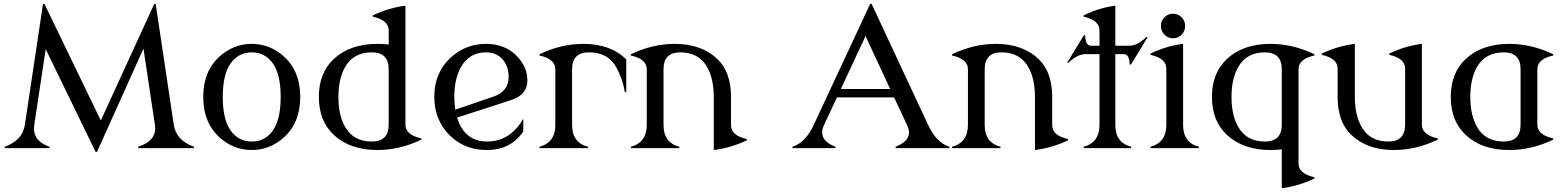

<svg xmlns="http://www.w3.org/2000/svg" viewBox="-20 -777 8190 1007"><path d="M4.9 0V-7.3Q98.1 -41 110.4 -122.1L205.6 -756.8H212.9L508.8 -145L789.1 -756.8H796.4L891.6 -122.1Q903.8 -41 997.1 -7.3Q997.1 -4.4 997.1 0H704.6V-7.3Q793.9 -36.1 793.9 -103Q793.9 -112.3 792.5 -122.1L732.4 -522L488.8 19.5H481.4L219.7 -519L159.7 -122.1Q158.2 -112.3 158.2 -102.1Q158.2 -35.6 239.7 -7.3V0Z M1131.3 -56.6Q1045.9 -133.8 1045.9 -268.6Q1045.9 -403.3 1131.3 -480.5Q1204.6 -546.9 1300.3 -546.9Q1396 -546.9 1469.2 -480.5Q1554.7 -403.3 1554.7 -268.6Q1554.7 -133.8 1469.2 -56.6Q1396 9.8 1300.3 9.8Q1204.6 9.8 1131.3 -56.6ZM1412.1 -94.2Q1452.1 -152.3 1452.1 -268.6Q1452.1 -384.8 1412.1 -442.9Q1371.1 -502.4 1300.3 -502.4Q1230 -502.4 1188.5 -442.9Q1148.4 -385.3 1148.4 -268.6Q1148.4 -151.9 1188.5 -94.2Q1229.5 -34.7 1300.3 -34.7Q1371.1 -34.7 1412.1 -94.2Z M1959.5 9.8Q1816.4 9.8 1731.4 -68.8Q1652.3 -142.1 1652.3 -268.6Q1652.3 -395 1731.4 -468.3Q1816.4 -546.9 1959.5 -546.9Q1989.3 -546.9 2018.6 -543.5V-617.2Q2018.6 -671.4 1935.5 -689.5V-696.3Q2020 -736.8 2106.4 -747.1V-123.5Q2106.4 -69.3 2189.5 -51.3V-44.4Q2076.2 9.8 1959.5 9.8ZM1930.2 -34.7Q2018.6 -34.7 2018.6 -123V-414.1Q2018.6 -502.4 1930.2 -502.4Q1835 -502.4 1791 -427.2Q1754.9 -365.2 1754.9 -268.6Q1754.9 -171.9 1791 -109.9Q1834.5 -34.7 1930.2 -34.7Z M2367.7 -201.7Q2367.7 -201.7 2567.4 -270Q2647.9 -297.4 2647.9 -374.5Q2647.9 -418.5 2626.5 -451.7Q2593.8 -502.4 2529.3 -502.4Q2442.9 -502.4 2398.9 -427.2Q2362.8 -365.2 2362.8 -268.6Q2362.8 -232.4 2367.7 -201.7ZM2534.2 9.8Q2414.6 9.8 2336.9 -68.8Q2257.8 -148.9 2257.8 -268.6Q2257.8 -391.1 2336.9 -468.3Q2417.5 -546.9 2529.3 -546.9Q2628.9 -546.9 2690.9 -482.9Q2746.1 -425.8 2746.1 -355Q2746.1 -279.8 2660.2 -252L2377.4 -160.2Q2385.7 -132.8 2398.9 -109.9Q2442.9 -34.7 2534.2 -34.7Q2655.3 -34.7 2724.6 -154.3V-87.4Q2658.2 9.8 2534.2 9.8Z M2809.6 0V-7.3Q2892.6 -29.8 2892.6 -122.1V-413.6Q2892.6 -467.8 2809.6 -485.8V-492.7Q2922.9 -546.9 3039.6 -546.9Q3181.2 -546.9 3264.6 -465.8V-293.9H3257.3Q3245.6 -365.2 3210.4 -427.2Q3168 -502.4 3068.8 -502.4Q2980.5 -502.4 2980.5 -414.1V-122.1Q2980.5 -28.8 3063.5 -7.3V0Z M3289.1 0V-7.3Q3372.1 -29.8 3372.1 -122.1V-413.6Q3372.1 -467.8 3289.1 -485.8V-492.7Q3402.3 -546.9 3519 -546.9Q3660.6 -546.9 3744.1 -465.8Q3814 -397.9 3814 -268.6V-120.1Q3814 -65.9 3897 -47.9V-41Q3813 -1 3723.6 9.8V-268.6Q3723.6 -365.2 3687.5 -427.2Q3643.6 -502.4 3548.3 -502.4Q3460 -502.4 3460 -414.1V-122.1Q3460 -28.8 3543 -7.3V0Z M4136.2 0V-7.3Q4204.6 -28.8 4248 -122.1L4543.9 -756.8H4551.3L4847.7 -122.1Q4891.1 -28.8 4959 -7.3V0H4677.2V-7.3Q4747.6 -34.7 4747.6 -82.5Q4747.6 -99.1 4736.8 -122.1L4669.4 -266.1H4369.6L4302.2 -122.1Q4292 -100.1 4292 -83Q4292 -34.2 4361.8 -7.3V0ZM4390.1 -310.1H4648.9L4519.5 -587.9Z M4973.6 0V-7.3Q5056.6 -29.8 5056.6 -122.1V-413.6Q5056.6 -467.8 4973.6 -485.8V-492.7Q5086.9 -546.9 5203.6 -546.9Q5345.2 -546.9 5428.7 -465.8Q5498.5 -397.9 5498.5 -268.6V-120.1Q5498.5 -65.9 5581.5 -47.9V-41Q5497.6 -1 5408.2 9.8V-268.6Q5408.2 -365.2 5372.1 -427.2Q5328.1 -502.4 5232.9 -502.4Q5144.5 -502.4 5144.5 -414.1V-122.1Q5144.5 -28.8 5227.5 -7.3V0Z M5663.6 0V-7.3Q5746.6 -29.3 5746.6 -122.1V-493.2H5674.3Q5630.4 -493.2 5584 -447.8H5576.7L5664.1 -591.3H5671.4Q5673.3 -537.1 5701.7 -537.1H5746.6V-617.2Q5746.6 -671.4 5663.6 -689.5V-696.3Q5748 -737.3 5829.6 -747.1V-537.1H5901.9Q5945.8 -537.1 5992.2 -582.5H5999.5L5912.1 -439H5904.8Q5902.8 -493.2 5874.5 -493.2H5829.6V-122.1Q5829.6 -28.8 5912.6 -7.3V0Z M6087.4 -686.5Q6106 -705.1 6132.3 -705.1Q6158.7 -705.1 6177.2 -686.5Q6195.8 -668 6195.8 -640.9Q6195.8 -613.8 6177.2 -595Q6158.7 -576.2 6132.3 -576.2Q6106 -576.2 6087.4 -595Q6068.8 -613.8 6068.8 -640.9Q6068.8 -668 6087.4 -686.5ZM6014.2 0V-7.3Q6097.2 -29.3 6097.2 -122.1V-417Q6097.2 -471.2 6014.2 -489.3V-496.1Q6098.6 -536.6 6185.1 -546.9V-122.1Q6185.1 -28.8 6268.1 -7.3V0Z M6614.3 -34.7Q6702.6 -34.7 6702.6 -123V-414.1Q6702.6 -502.4 6614.3 -502.4Q6519 -502.4 6475.1 -427.2Q6439 -365.2 6439 -268.6Q6439 -171.9 6475.1 -109.9Q6518.6 -34.7 6614.3 -34.7ZM6643.6 -546.9Q6760.3 -546.9 6873.5 -492.7V-485.8Q6790.5 -467.8 6790.5 -413.6V80.1Q6790.5 134.3 6873.5 152.3V159.2Q6789.1 199.7 6702.6 210V6.3Q6673.3 9.8 6643.6 9.8Q6500.5 9.8 6415.5 -68.8Q6336.4 -142.1 6336.4 -268.6Q6336.4 -395 6415.5 -468.3Q6500.5 -546.9 6643.6 -546.9Z M7290.5 9.8Q7148.9 9.8 7065.4 -71.3Q6995.6 -139.2 6995.6 -268.6V-417Q6995.6 -471.2 6912.6 -489.3V-496.1Q6996.6 -536.1 7085.9 -546.9V-268.6Q7085.9 -171.9 7122.1 -109.9Q7166 -34.7 7261.2 -34.7Q7349.6 -34.7 7349.6 -123V-417Q7349.6 -471.2 7266.6 -489.3V-496.1Q7351.1 -536.6 7437.5 -546.9V-123.5Q7437.5 -69.3 7520.5 -51.3V-44.4Q7407.2 9.8 7290.5 9.8Z M7866.7 -34.7Q7955.1 -34.7 7955.1 -123V-414.1Q7955.1 -502.4 7866.7 -502.4Q7771.5 -502.4 7727.5 -427.2Q7691.4 -365.2 7691.4 -268.6Q7691.4 -171.9 7727.5 -109.9Q7771 -34.7 7866.7 -34.7ZM7896 9.8Q7751.5 9.8 7668 -68.8Q7588.9 -142.1 7588.9 -268.6Q7588.9 -395 7668 -468.3Q7752.9 -546.9 7896 -546.9Q8012.7 -546.9 8126 -492.7V-485.8Q8043 -467.8 8043 -413.6V-123.5Q8043 -69.3 8126 -51.3V-44.4Q8012.7 9.8 7896 9.8Z"/></svg>

Font: Modern Antiqua
Style: Book
Weight: 400
Designer: Wojciech Kalinowski "wmk69" (wmk69@o2.pl)
Foundry: Wojciech Kalinowski "wmk69" (wmk69@o2.pl)
Version: Version 3.1.0; 2021-05-28